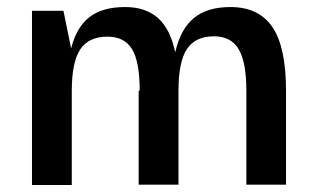

<svg xmlns="http://www.w3.org/2000/svg" viewBox="-20 -530 900 551"><path d="M377.9 -270H380.9Q380.9 -352.5 359.1 -388.7Q337.4 -424.8 288.1 -424.8Q234.4 -424.8 210.2 -388.2Q186 -351.6 186 -269V1H71.8V-499H162.1L184.1 -391.1Q199.7 -452.6 237.1 -481.2Q274.4 -509.8 338.9 -509.8Q397.9 -509.8 433.3 -478.3Q468.8 -446.8 482.9 -379.9Q498 -446.8 536.4 -478.3Q574.7 -509.8 641.1 -509.8Q722.7 -509.8 761.7 -452.4Q800.8 -395 800.8 -270V0H687V-270Q687 -351.6 665 -388.7Q643.1 -425.8 594.2 -425.8Q540.5 -425.8 516.4 -389.2Q492.2 -352.5 492.2 -270V0H377.9Z"/></svg>

Font: Fivo Sans Modern Med
Style: Regular
Weight: 450
Designer: Alexander Slobzheninov
Foundry: Alexander Slobzheninov
Version: 1.0